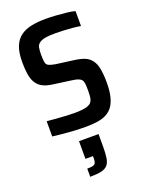

<svg xmlns="http://www.w3.org/2000/svg" viewBox="-181 -782 893 1173"><g transform="rotate(-20 266.0 -196.0)"><path d="M274 8Q241 8 203 6Q165 4 128 0.5Q91 -3 61 -7V-106Q94 -103 126 -100.5Q158 -98 186.5 -96.5Q215 -95 237 -95Q280 -95 305.5 -100Q331 -105 344 -116Q353 -124 357 -136Q361 -148 362 -163Q363 -178 363 -194Q363 -221 361.5 -238Q360 -255 353 -264.5Q346 -274 331.5 -279.5Q317 -285 293 -288L163 -306Q127 -312 104 -325.5Q81 -339 67.5 -362.5Q54 -386 49 -419.5Q44 -453 44 -496Q44 -558 59.5 -597Q75 -636 104.5 -657.5Q134 -679 175.5 -687.5Q217 -696 268 -696Q302 -696 337.5 -693.5Q373 -691 404.5 -687.5Q436 -684 457 -678V-581Q434 -585 406.5 -587.5Q379 -590 350.5 -591.5Q322 -593 295 -593Q252 -593 227.5 -588.5Q203 -584 189 -573Q175 -563 171.5 -545.5Q168 -528 168 -500Q168 -468 171 -451Q174 -434 187.5 -427Q201 -420 230 -415L357 -398Q384 -394 405.5 -386.5Q427 -379 443.5 -364.5Q460 -350 471 -324Q476 -312 479.5 -294Q483 -276 485 -254Q487 -232 487 -204Q487 -149 477.5 -111Q468 -73 450 -49.5Q432 -26 406 -13.5Q380 -1 346.5 3.5Q313 8 274 8ZM195 304V251Q220 251 232.5 247.5Q245 244 249.5 234Q254 224 254 206V191H205V76H332V157Q332 202 327.5 230.5Q323 259 309.5 275Q296 291 268.5 297.5Q241 304 195 304Z"/></g></svg>

Font: Saira SemiCondensed SemiBold
Style: Regular
Weight: 600
Width: 4
Designer: Hector Gatti with collaboration of the Omnibus-Type team
Foundry: Omnibus-Type
Version: Version 1.101